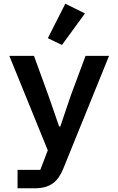

<svg xmlns="http://www.w3.org/2000/svg" viewBox="-20 -818 640 1038"><path d="M74.9 199.9H168.3C252.8 199.9 294.4 162.6 322.4 93L569.6 -516H442.5L361.9 -299.4L306.1 -134.2H299.7L242.5 -299.4L163.7 -516H30.5L238.3 -5.3L197.8 100.5H74.9ZM238.6 -611.5 315 -574.9 439.3 -745.4 333.1 -797.9Z"/></svg>

Font: Margiela Mono SemiBold
Style: Regular
Weight: 600
Designer: Mike Abbink, Paul van der Laan, Pieter van Rosmalen
Foundry: Bold Monday
Version: Version 2.003 2021